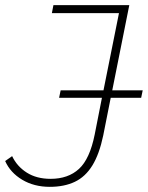

<svg xmlns="http://www.w3.org/2000/svg" viewBox="-52 -720 573 744"><path d="M141 4Q80 4 34 -23.5Q-12 -51 -32 -96L-5 -115Q14 -75 52 -51Q90 -27 144 -27Q212 -27 254 -65.5Q296 -104 315 -199L343 -341H177L183 -370H349L409 -669H149L155 -700H449L383 -370H501L495 -341H377L348 -195Q333 -123 306 -79Q279 -35 238 -15.5Q197 4 141 4Z"/></svg>

Font: Montserrat Thin ExtraLight
Style: Italic
Weight: 250
Italic angle: -11.3°
Version: Version 9.000